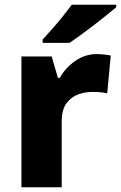

<svg xmlns="http://www.w3.org/2000/svg" viewBox="-20 -786 508 806"><path d="M386 -559Q402 -559 419 -557Q436 -555 445 -553L430 -394Q419 -397 404.5 -398.5Q390 -400 366 -400Q338 -400 309 -390Q280 -380 259.5 -353Q239 -326 239 -275V0H70V-549H197L223 -459H231Q254 -501 295.5 -530Q337 -559 386 -559ZM468 -756Q452 -742 427 -722Q402 -702 373.5 -680Q345 -658 318 -638.5Q291 -619 272 -606H159V-620Q175 -638 198 -663.5Q221 -689 243 -716.5Q265 -744 281 -766H468Z"/></svg>

Font: Noto Sans Meetei Mayek ExtraBold
Style: Regular
Weight: 800
Designer: Monotype Design Team and Neelakash Kshetrimayum
Foundry: Monotype Imaging Inc.
Version: Version 2.002; ttfautohint (v1.8.4.7-5d5b)